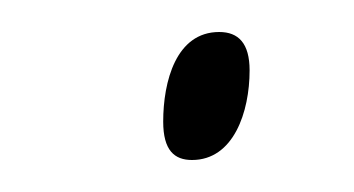

<svg xmlns="http://www.w3.org/2000/svg" viewBox="-20 -418 221 120"><path d="M100 -318C126 -318 136 -348 136 -374C136 -391 129 -398 117 -398C90 -398 82 -367 82 -342C82 -324 89 -318 100 -318Z"/></svg>

Font: Noto Serif Display Thin
Style: Italic
Weight: 100
Italic angle: -12°
Designer: Monotype Design Team
Foundry: Monotype Imaging Inc.
Version: Version 2.009